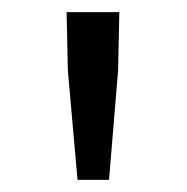

<svg xmlns="http://www.w3.org/2000/svg" viewBox="-20 -790 309 317"><path d="M108 -493H160L175 -674L177 -770H90L92 -674Z"/></svg>

Font: ChiuKong Gothic MN Normal
Style: Regular
Weight: 350
Designer: Ryoko NISHIZUKA 西塚涼子 (kana, bopomofo & ideographs); Paul D. Hunt (Latin, Greek & Cyrillic); Sandoll Communications 산돌커뮤니
Foundry: Adobe
Version: Version 1.300